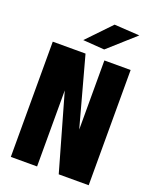

<svg xmlns="http://www.w3.org/2000/svg" viewBox="-165 -1004 880 1096"><g transform="rotate(20 275.0 -456.0)"><path d="M38.5 0V-700H237.5L352 -280V-700H511.5V0H329.5L198 -462V0ZM329.5 -758.5 199 -768 337 -912 490.5 -902.5Z"/></g></svg>

Font: Trispace SemiCondensed
Style: Bold
Weight: 700
Width: 4
Designer: Tyler Finck
Foundry: Etcetera Type Company
Version: Version 1.210; ttfautohint (v1.8.3)